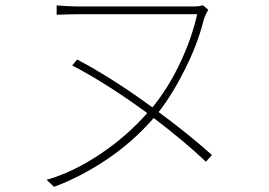

<svg xmlns="http://www.w3.org/2000/svg" viewBox="-20 -696 1040 742"><path d="M799 -97 776 -71Q690 -152 574 -240Q495 -149 394.5 -81Q294 -13 189 26L160 -1Q264 -31 368 -101Q472 -171 549 -259Q392 -374 259 -443L278 -466Q410 -397 569 -281Q629 -354 675 -450.5Q721 -547 742 -641H283Q251 -641 199 -639V-675Q251 -671 283 -671H728Q752 -671 764 -676L785 -658Q773 -639 766 -615Q744 -526 694.5 -427.5Q645 -329 593 -263Q706 -180 799 -97Z"/></svg>

Font: Noto Sans Korean Thin
Style: Regular
Weight: 250
Designer: Ryoko NISHIZUKA  (kana & ideographs); Paul D. Hunt (Latin, Greek & Cyrillic); Wenlong ZHANG  (bopomofo); Sandoll Communi
Foundry: Adobe Systems Incorporated
Version: Version 1.0001;PS 1;hotconv 1.0.78;makeotf.lib2.5.61930